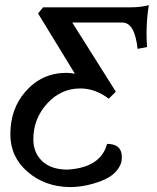

<svg xmlns="http://www.w3.org/2000/svg" viewBox="-20 -722 615 751"><path d="M252 9.8Q155.8 8.3 88.1 -49.8Q20.5 -107.9 20.5 -196.8Q20.5 -296.4 79.6 -363.8Q143.6 -437 239.7 -437Q255.9 -437 272.9 -433.6L128.9 -669.4L148.4 -693.4H492.2Q529.8 -693.4 562 -701.7Q553.2 -646.5 553.2 -591.3Q553.2 -564.9 555.2 -538.1L518.1 -530.8Q507.3 -633.8 458.5 -633.8H262.7L433.1 -363.3L405.3 -335.9Q353 -376 293.9 -376Q217.8 -376 164.1 -316.7Q110.4 -257.3 110.4 -177.2Q110.4 -124 145.5 -91.3Q180.7 -58.6 243.7 -58.6Q373.5 -65.9 398.9 -159.2Q456.5 -159.2 456.5 -107.9Q456.5 -98.1 454.6 -86.9Q438.5 -38.1 376 -14.2Q313.5 9.8 252 9.8Z"/></svg>

Font: Kelvinch
Style: Italic
Weight: 400
Italic angle: -10°
Designer: Paul James Miller
Foundry: High-Logic / Made with FontCreator
Version: Version 3.40;July 22, 2017;FontCreator 11.0.0.2388 64-bit